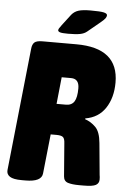

<svg xmlns="http://www.w3.org/2000/svg" viewBox="-59 -917 631 962"><g transform="rotate(5 256.5 -436.5)"><path d="M87 2Q45 2 27.5 -9.5Q10 -21 12 -42L77 -657Q79 -680 90 -690Q101 -700 131 -700H301Q513 -700 513 -526Q513 -450 478.5 -397.5Q444 -345 378 -334L377 -330Q407 -320 430.5 -296.5Q454 -273 459 -217L474 -58Q475 -53 475.5 -47.5Q476 -42 476 -35Q476 -16 460 -7Q444 2 399 2H376Q341 2 320 -4.5Q299 -11 297 -35L284 -200Q283 -224 274 -231.5Q265 -239 241 -239H212L191 -41Q187 2 106 2ZM228 -394H275Q304 -394 317 -414.5Q330 -435 330 -481Q330 -529 289 -529H242ZM255 -749Q224 -749 214 -752.5Q204 -756 204 -762Q204 -766 207 -771.5Q210 -777 220 -790L262 -845Q276 -862 297 -868.5Q318 -875 357 -875Q407 -875 424 -871Q441 -867 441 -858Q441 -851 435.5 -843Q430 -835 413 -821L350 -769Q336 -757 314.5 -753Q293 -749 255 -749Z"/></g></svg>

Font: Asap Condensed Condensed Black
Style: Italic
Weight: 900
Width: 3
Italic angle: -6°
Designer: Pablo Cosgaya
Foundry: Omnibus-Type
Version: Version 3.001; ttfautohint (v1.8.4.7-5d5b)